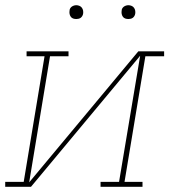

<svg xmlns="http://www.w3.org/2000/svg" viewBox="-38 -717 658 737"><path d="M-18 0V-19H53L133 -501H64V-520H225V-501H154L74 -17L493 -520H592V-501H520L440 -19H509V0H348V-19H419L500 -503L81 0ZM455 -644Q448 -644 442.5 -646Q437 -648 433.5 -653Q430 -658 429 -664Q428 -670 429 -676Q429 -681 431.5 -685Q434 -689 437.5 -691.5Q441 -694 445.5 -695.5Q450 -697 455 -697Q461 -697 467 -694.5Q473 -692 476.5 -687Q480 -682 481 -676Q482 -670 481 -664Q480 -659 477.5 -655Q475 -651 471.5 -648.5Q468 -646 463.5 -645Q459 -644 455 -644ZM255 -644Q248 -644 242.5 -646Q237 -648 233.5 -653Q230 -658 229 -664Q228 -670 229 -676Q229 -681 231.5 -685Q234 -689 237.5 -691.5Q241 -694 245.5 -695.5Q250 -697 255 -697Q261 -697 267 -694.5Q273 -692 276.5 -687Q280 -682 281 -676Q282 -670 281 -664Q280 -659 277.5 -655Q275 -651 271.5 -648.5Q268 -646 263.5 -645Q259 -644 255 -644Z"/></svg>

Font: Iosevka Etoile Thin Oblique
Style: Regular
Weight: 100
Italic angle: -9°
Designer: Belleve Invis
Foundry: Belleve Invis
Version: Version 15.5.2; ttfautohint (v1.8.4)